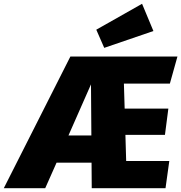

<svg xmlns="http://www.w3.org/2000/svg" viewBox="-84 -995 958 1015"><path d="M727 -831 667 -975 425 -838 467 -742ZM814 -553 854 -696H288L-64 0H155L215 -135H400L401 0H791L811 -144H583L579 -282H788L806 -421H575L571 -553ZM278 -279 397 -549 399 -279Z"/></svg>

Font: Fira Sans Heavy
Style: Italic
Weight: 900
Italic angle: -8°
Designer: bBox Type GmbH & Carrois Corporate GbR & Edenspiekermann AG
Foundry: bBox Type GmbH & Carrois Corporate GbR & Edenspiekermann AG
Version: Version 4.301;PS 004.301;hotconv 1.0.88;makeotf.lib2.5.64775